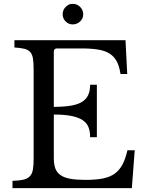

<svg xmlns="http://www.w3.org/2000/svg" viewBox="-20 -979 766 999"><path d="M260 -423Q314 -423 350.5 -429.5Q387 -436 408.5 -450Q430 -464 439.5 -486Q449 -508 449 -538H484V-265H449Q449 -295 440.5 -317Q432 -339 410.5 -353.5Q389 -368 352.5 -375.5Q316 -383 260 -383V-157Q260 -124 268 -102.5Q276 -81 295.5 -67.5Q315 -54 347 -48.5Q379 -43 426 -43Q479 -43 516 -50.5Q553 -58 577.5 -76Q602 -94 617.5 -123.5Q633 -153 643 -197H681L666 0H45V-38Q80 -39 101.5 -44Q123 -49 135 -61.5Q147 -74 151 -95.5Q155 -117 155 -152V-618Q155 -653 151.5 -674.5Q148 -696 137.5 -708Q127 -720 107 -725Q87 -730 55 -732V-770H633L642 -594H607Q601 -634 587.5 -659.5Q574 -685 550.5 -700Q527 -715 491 -721Q455 -727 404 -727H277Q260 -727 260 -710ZM306 -904Q306 -927 321.5 -943Q337 -959 358 -959Q381 -959 397 -943Q413 -927 413 -904Q413 -883 397 -867.5Q381 -852 358 -852Q337 -852 321.5 -867.5Q306 -883 306 -904Z"/></svg>

Font: SVN-Libre Baskerville
Style: Regular
Weight: 400
Designer: Pablo Impallari, Rodrigo Fuenzalida
Foundry: Pablo Impallari, Rodrigo Fuenzalida
Version: Version 1.000; ttfautohint (v1.8.4)